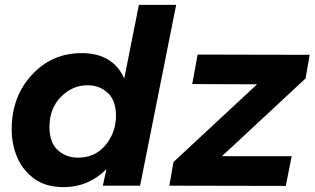

<svg xmlns="http://www.w3.org/2000/svg" viewBox="-20 -762 1291 788"><path d="M1153 1 675 0 692 -97 1035 -416 769 -417 791 -538 1251 -537 1234 -440 891 -121H1177ZM242 6Q170.5 6 124 -26Q75.5 -60 51.8 -113.8Q28 -167.5 28 -232Q28 -365 110.5 -454.5Q193 -544 315 -544Q443 -544 490 -440L550 -742H703L555 0H402L417 -68Q343 6 242 6ZM300 -115Q371 -115 413.5 -167Q456 -219 456 -287Q456 -349 422.5 -380.5Q389 -412 339 -412Q277 -412 230 -364.5Q183 -317 183 -241Q183 -177 217 -146Q251 -115 300 -115Z"/></svg>

Font: Argentum Sans SemiBold
Style: Italic
Weight: 600
Italic angle: -11°
Designer: Julieta Ulanovsky (font), Cristiano Sobral (main changes and remaster)
Foundry: Julieta Ulanovsky (font), Cristiano Sobral (main changes and remaster)
Version: Version 2.007;June 15, 2022;FontCreator 14.0.0.2814 64-bit; 